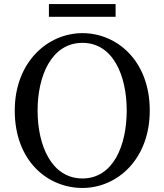

<svg xmlns="http://www.w3.org/2000/svg" viewBox="-20 -914 813 950"><path d="M222 -831H552V-894H222ZM166 -367C166 -539 235 -702 388 -702C540 -702 607 -539 607 -367C607 -194 540 -31 388 -31C235 -31 166 -194 166 -367ZM388 -750C216 -750 53 -607 53 -367C53 -118 215 16 388 16C560 16 721 -126 721 -367C721 -614 558 -750 388 -750Z"/></svg>

Font: Noto Serif SC Medium
Style: Regular
Weight: 500
Designer: Ryoko NISHIZUKA 西塚涼子 (kana & ideographs); Frank Grießhammer (Latin, Greek & Cyrillic); Wenlong ZHANG 张文龙 (bopomofo); San
Foundry: Adobe Systems Incorporated
Version: Version 1.001;PS 1.001;hotconv 16.6.54;makeotf.lib2.5.65590